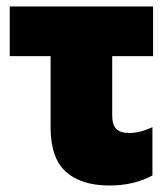

<svg xmlns="http://www.w3.org/2000/svg" viewBox="-20 -561 502 592"><path d="M452 -541V-388H326V-205Q326 -176 338.5 -163.5Q351 -151 378 -151Q412 -151 450 -169V-20Q393 11 318 11Q230 11 183 -31.5Q136 -74 136 -168V-388H10V-541Z"/></svg>

Font: Geom Black
Style: Bold
Weight: 900
Version: Version 1.102